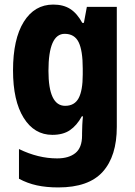

<svg xmlns="http://www.w3.org/2000/svg" viewBox="-20 -580 589 840"><path d="M213 -560Q257 -560 287 -541Q317 -522 340 -480H347L360 -550H491V-25Q491 103 429.5 171.5Q368 240 235 240Q183 240 141.5 231Q100 222 63 202V72Q147 113 230 113Q281 113 310 89.5Q339 66 339 13V4Q339 -12 340 -33Q341 -54 343 -71H338Q316 -31 286 -10.5Q256 10 209 10Q130 10 83.5 -64.5Q37 -139 37 -272Q37 -409 84 -484.5Q131 -560 213 -560ZM263 -432Q192 -432 192 -270Q192 -117 265 -117Q306 -117 324 -150.5Q342 -184 342 -254V-280Q342 -359 324 -395.5Q306 -432 263 -432Z"/></svg>

Font: Noto Sans Lao Condensed ExtraBold
Style: Regular
Weight: 800
Width: 3
Designer: Monotype Design Team
Foundry: Monotype Imaging Inc.
Version: Version 2.003; ttfautohint (v1.8.4.7-5d5b)